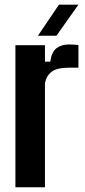

<svg xmlns="http://www.w3.org/2000/svg" viewBox="-20 -791 360 811"><path d="M45.1 0V-600H169.9V-530.4H192.3Q198 -571.4 218.5 -587.3Q239 -603.2 271.8 -603.2Q283.4 -603.2 294.3 -602.4Q305.3 -601.6 311.3 -600.9V-505.1H273.4Q220.5 -505.1 198.4 -488.2Q176.2 -471.3 169.9 -439.8V0ZM140.2 -640 229 -771.2H311.2L218.3 -640Z"/></svg>

Font: Big Shoulders Thin
Style: Regular
Weight: 100
Designer: Patric King
Foundry: XO Type Co
Version: Version 2.002